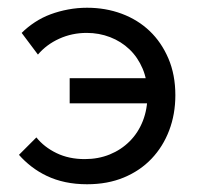

<svg xmlns="http://www.w3.org/2000/svg" viewBox="-20 -468 515 496"><path d="M205 8Q258 8 300 -9.5Q342 -27 371.5 -58Q401 -89 417 -131Q433 -173 433 -222Q433 -275 415 -317Q397 -359 366.5 -388Q336 -417 294.5 -432.5Q253 -448 205 -448Q180 -448 156 -443.5Q132 -439 110.5 -431Q89 -423 70 -410.5Q51 -398 36 -383L78 -327Q100 -353 133 -368Q166 -383 204 -383Q236 -383 264.5 -372Q293 -361 314.5 -340.5Q336 -320 348.5 -290.5Q361 -261 361 -223Q361 -186 349 -155.5Q337 -125 315 -103Q293 -81 263.5 -69Q234 -57 199 -57Q158 -57 126 -72.5Q94 -88 74 -113L29 -68Q43 -52 61 -38Q79 -24 101 -13.5Q123 -3 149 2.5Q175 8 205 8ZM160 -201H380V-266H160Z"/></svg>

Font: Tilda Sans VF
Style: Regular
Weight: 400
Designer: ParaType Ltd
Foundry: ParaType Ltd
Version: Version 1.010